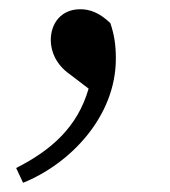

<svg xmlns="http://www.w3.org/2000/svg" viewBox="-20 -155 369 416"><path d="M172 37C148 120 92 170 15 209L30 241C130 201 231 99 231 -28C231 -56 228 -79 219 -105C195 -128 174 -135 154 -135C113 -135 90 -105 90 -68C90 -43 102 -15 130 5Z"/></svg>

Font: Noto Serif SC Medium
Style: Regular
Weight: 500
Designer: Ryoko NISHIZUKA 西塚涼子 (kana & ideographs); Frank Grießhammer (Latin, Greek & Cyrillic); Wenlong ZHANG 张文龙 (bopomofo); San
Foundry: Adobe Systems Incorporated
Version: Version 1.001;PS 1.001;hotconv 16.6.54;makeotf.lib2.5.65590